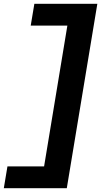

<svg xmlns="http://www.w3.org/2000/svg" viewBox="-25 -843 545 1006"><path d="M-5 143 14 29H206L328 -709H136L155 -823H485L325 143Z"/></svg>

Font: Iosevka SS04 Heavy
Style: Italic
Weight: 900
Italic angle: -9°
Monospace: yes
Designer: Belleve Invis
Foundry: Belleve Invis
Version: Version 19.0.0; ttfautohint (v1.8.4)